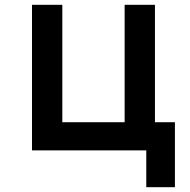

<svg xmlns="http://www.w3.org/2000/svg" viewBox="-20 -625 790 798"><path d="M588 153V0H113V-605H239V-117H498V-605H624V-117H707V153Z"/></svg>

Font: Martian Mono SemiExpanded Medium
Style: Regular
Weight: 500
Width: 6
Designer: Roman Shamin
Foundry: Evil Martians
Version: Version 1.000